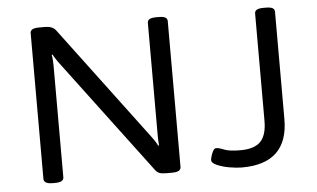

<svg xmlns="http://www.w3.org/2000/svg" viewBox="-50 -780 1430 865"><g transform="rotate(-5 665.0 -348.0)"><path d="M156 2Q134 2 124.5 -4Q115 -10 115 -20V-680Q115 -691 124.5 -696.5Q134 -702 156 -702H181Q215 -702 230 -683L615 -169Q622 -160 630 -148Q638 -136 643 -125L647 -126Q646 -134 645.5 -147.5Q645 -161 645 -174V-680Q645 -691 654.5 -696.5Q664 -702 686 -702H694Q717 -702 726 -696.5Q735 -691 735 -680V-20Q735 -10 726 -4Q717 2 694 2H670Q648 2 638 -2Q628 -6 620 -16L229 -537Q224 -544 217 -554.5Q210 -565 205 -575L201 -574Q203 -564 204 -550.5Q205 -537 205 -526V-20Q205 -10 196 -4Q187 2 164 2ZM1011 6Q987 6 955 0.5Q923 -5 899 -15.5Q875 -26 875 -39Q875 -44 878.5 -56.5Q882 -69 888 -80Q894 -91 902 -91Q915 -91 937.5 -81.5Q960 -72 1011 -72Q1074 -72 1102 -101Q1130 -130 1130 -195V-680Q1130 -691 1139.5 -696.5Q1149 -702 1171 -702H1179Q1202 -702 1211 -696.5Q1220 -691 1220 -680V-195Q1220 6 1011 6Z"/></g></svg>

Font: Asap Expanded
Style: Regular
Weight: 400
Width: 7
Designer: Pablo Cosgaya
Foundry: Omnibus-Type
Version: Version 3.001; ttfautohint (v1.8.4.7-5d5b)